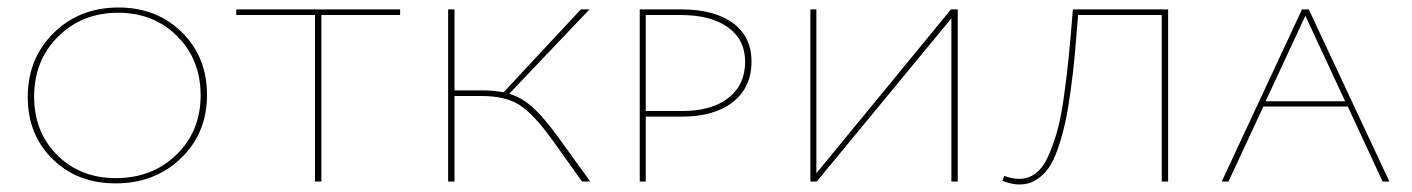

<svg xmlns="http://www.w3.org/2000/svg" viewBox="-20 -484 3764 512"><path d="M288 5Q186 5 120 -60Q54 -125 54 -225Q54 -328 123 -396Q192 -464 296 -464Q398 -464 465 -398Q532 -332 532 -231Q532 -129 462.5 -62Q393 5 288 5ZM289 -9Q386 -9 450.5 -71.5Q515 -134 515 -230Q515 -325 452.5 -387.5Q390 -450 295 -450Q199 -450 135 -386.5Q71 -323 71 -226Q71 -132 132.5 -70.5Q194 -9 289 -9Z M1047 -459V-444H837V0H820V-444H610V-459Z M1468 -119 1554 0H1532L1452 -112Q1403 -180 1365.5 -204Q1328 -228 1264 -228H1192V0H1175V-459H1192V-243H1267Q1296 -243 1323 -238L1529 -459H1552L1338 -234Q1373 -223 1401.5 -197Q1430 -171 1468 -119Z M1796 -459Q1885 -459 1934.5 -422.5Q1984 -386 1984 -320Q1984 -251 1934.5 -212Q1885 -173 1798 -173H1702V0H1686V-459ZM1799 -188Q1878 -188 1922.5 -223Q1967 -258 1967 -319Q1967 -378 1921.5 -411Q1876 -444 1794 -444H1702V-188Z M2534 -459V0H2517V-435L2158 0H2141V-459H2157V-22L2516 -459Z M3095 -459V0H3078V-444H2855Q2850 -380 2846 -336.5Q2842 -293 2835 -242Q2828 -191 2820.5 -157Q2813 -123 2801.5 -89Q2790 -55 2776 -35.5Q2762 -16 2742.5 -4Q2723 8 2699 8Q2677 8 2653 -2L2658 -15Q2679 -7 2698 -7Q2722 -7 2741.5 -21.5Q2761 -36 2775 -67Q2789 -98 2799 -133.5Q2809 -169 2817 -225.5Q2825 -282 2830 -333Q2835 -384 2841 -459Z M3667 0 3574 -200H3349L3256 0H3238L3452 -459H3470L3685 0ZM3355 -214H3567L3461 -442Z"/></svg>

Font: EauTestSC Thin
Style: Regular
Weight: 250
Designer: Christian Thalmann (Catharsis Fonts)
Version: Version 0.001;PS 000.001;hotconv 1.0.88;makeotf.lib2.5.64775